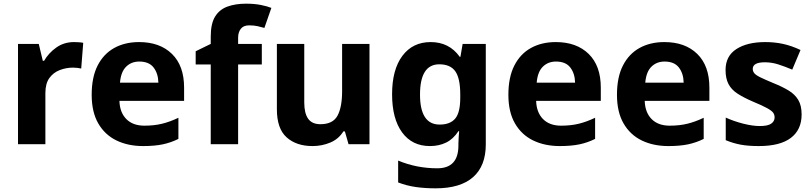

<svg xmlns="http://www.w3.org/2000/svg" viewBox="-20 -785 4421 1045"><path d="M383 -556Q394 -556 409 -555Q424 -554 433 -552L422 -412Q415 -414 401.5 -415.5Q388 -417 378 -417Q340 -417 305 -403.5Q270 -390 248.5 -360Q227 -330 227 -278V0H78V-546H191L213 -454H220Q244 -496 286 -526Q328 -556 383 -556Z M737 -556Q850 -556 916 -491.5Q982 -427 982 -308V-236H630Q632 -173 667.5 -137Q703 -101 766 -101Q819 -101 862 -111.5Q905 -122 951 -144V-29Q911 -9 866.5 0.5Q822 10 759 10Q677 10 614 -20.5Q551 -51 515 -113Q479 -175 479 -269Q479 -365 511.5 -428.5Q544 -492 602 -524Q660 -556 737 -556ZM738 -450Q695 -450 666.5 -422Q638 -394 633 -335H842Q841 -385 816 -417.5Q791 -450 738 -450Z M1405 -434H1276V0H1127V-434H1045V-506L1127 -546V-586Q1127 -656 1150.5 -694.5Q1174 -733 1217.5 -749Q1261 -765 1320 -765Q1364 -765 1399.5 -758Q1435 -751 1457 -742L1419 -633Q1402 -638 1382 -642.5Q1362 -647 1336 -647Q1305 -647 1290.5 -628Q1276 -609 1276 -580V-546H1405Z M1991 -546V0H1877L1857 -70H1849Q1823 -28 1777.5 -9Q1732 10 1681 10Q1593 10 1540 -37.5Q1487 -85 1487 -190V-546H1636V-227Q1636 -169 1657 -139Q1678 -109 1724 -109Q1792 -109 1817 -155.5Q1842 -202 1842 -289V-546Z M2324 -556Q2425 -556 2482 -476H2486L2498 -546H2624V1Q2624 118 2555 179Q2486 240 2351 240Q2293 240 2243.5 233Q2194 226 2147 208V89Q2248 131 2360 131Q2475 131 2475 7V-4Q2475 -21 2476.5 -39Q2478 -57 2479 -71H2475Q2447 -28 2408 -9Q2369 10 2320 10Q2223 10 2168.5 -64.5Q2114 -139 2114 -272Q2114 -406 2170 -481Q2226 -556 2324 -556ZM2371 -435Q2266 -435 2266 -270Q2266 -107 2373 -107Q2430 -107 2457.5 -139.5Q2485 -172 2485 -253V-271Q2485 -359 2458 -397Q2431 -435 2371 -435Z M3005 -556Q3118 -556 3184 -491.5Q3250 -427 3250 -308V-236H2898Q2900 -173 2935.5 -137Q2971 -101 3034 -101Q3087 -101 3130 -111.5Q3173 -122 3219 -144V-29Q3179 -9 3134.5 0.5Q3090 10 3027 10Q2945 10 2882 -20.5Q2819 -51 2783 -113Q2747 -175 2747 -269Q2747 -365 2779.5 -428.5Q2812 -492 2870 -524Q2928 -556 3005 -556ZM3006 -450Q2963 -450 2934.5 -422Q2906 -394 2901 -335H3110Q3109 -385 3084 -417.5Q3059 -450 3006 -450Z M3596 -556Q3709 -556 3775 -491.5Q3841 -427 3841 -308V-236H3489Q3491 -173 3526.5 -137Q3562 -101 3625 -101Q3678 -101 3721 -111.5Q3764 -122 3810 -144V-29Q3770 -9 3725.5 0.5Q3681 10 3618 10Q3536 10 3473 -20.5Q3410 -51 3374 -113Q3338 -175 3338 -269Q3338 -365 3370.5 -428.5Q3403 -492 3461 -524Q3519 -556 3596 -556ZM3597 -450Q3554 -450 3525.5 -422Q3497 -394 3492 -335H3701Q3700 -385 3675 -417.5Q3650 -450 3597 -450Z M4343 -162Q4343 -79 4284.5 -34.5Q4226 10 4110 10Q4053 10 4012 2.5Q3971 -5 3930 -22V-145Q3974 -125 4025 -112Q4076 -99 4115 -99Q4159 -99 4177.5 -112Q4196 -125 4196 -146Q4196 -160 4188.5 -171Q4181 -182 4156 -196Q4131 -210 4078 -232Q4027 -254 3994 -275.5Q3961 -297 3945 -327.5Q3929 -358 3929 -404Q3929 -480 3988 -518Q4047 -556 4145 -556Q4196 -556 4242 -546Q4288 -536 4337 -513L4292 -406Q4252 -423 4216 -434.5Q4180 -446 4143 -446Q4077 -446 4077 -410Q4077 -397 4085.5 -386.5Q4094 -376 4118.5 -364Q4143 -352 4191 -332Q4238 -313 4272 -292.5Q4306 -272 4324.5 -241.5Q4343 -211 4343 -162Z"/></svg>

Font: RS Noto Sans
Style: Bold
Weight: 700
Designer: Monotype Design Team
Foundry: Monotype Imaging Inc.
Version: Version 3.10